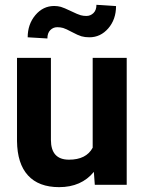

<svg xmlns="http://www.w3.org/2000/svg" viewBox="-20 -769 600 799"><path d="M50.8 0ZM370.6 -53.7Q318.4 9.8 226.1 9.8Q141.1 9.8 96.4 -39.1Q51.8 -87.9 50.8 -182.1V-528.3H191.9V-187Q191.9 -104.5 267.1 -104.5Q338.9 -104.5 365.7 -154.3V-528.3H507.3V0H374.5ZM462.9 -743.7Q462.9 -688.5 430.7 -651.1Q398.4 -613.8 352.1 -613.8Q333.5 -613.8 319.1 -617.9Q304.7 -622.1 279.3 -635.7Q253.9 -649.4 242.7 -652.6Q231.4 -655.8 218.3 -655.8Q201.2 -655.8 189.2 -643.6Q177.2 -631.3 177.2 -608.9L95.2 -613.8Q95.2 -668 127.2 -706.1Q159.2 -744.1 205.6 -744.1Q220.2 -744.1 233.2 -740.5Q246.1 -736.8 275.4 -722.7Q304.7 -708.5 315.9 -705.6Q327.1 -702.6 339.4 -702.6Q356.4 -702.6 368.9 -714.6Q381.3 -726.6 381.3 -749Z"/></svg>

Font: Roboto
Style: Bold
Weight: 700
Designer: Google
Version: Version 2.134; 2016; ttfautohint (v1.6)